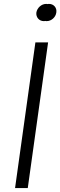

<svg xmlns="http://www.w3.org/2000/svg" viewBox="-20 -962 309 982"><path d="M57 0H122L226 -745H161ZM166 -898C163 -874 180 -854 204 -854C207 -854 209 -854 211 -855C214 -854 216 -854 219 -854C243 -854 265 -874 268 -898C272 -922 255 -942 231 -942C228 -942 226 -942 223 -941C221 -942 219 -942 216 -942C192 -942 170 -922 166 -898Z"/></svg>

Font: Mluvka Light
Style: Italic
Weight: 300
Italic angle: -8°
Designer: Modified by Jiří Krblich, Original typeface by Gumpita Rahayu
Foundry: Gumpita Rahayu & Jiří Krblich
Version: Version 2.000;Glyphs 3.1.1 (3134)